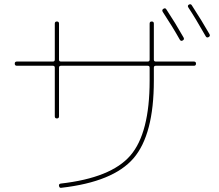

<svg xmlns="http://www.w3.org/2000/svg" viewBox="-20 -862 1040 911"><path d="M833 -674Q800 -733 752 -806Q747 -815 755 -820Q764 -826 769 -818Q812 -753 851 -684Q856 -675 847 -670Q838 -665 833 -674ZM956 -690Q906 -778 874 -826Q868 -835 876 -840Q885 -845 890 -837Q938 -763 974 -700Q979 -691 970 -686Q961 -681 956 -690ZM60 -550Q50 -550 50 -560Q50 -570 60 -570H231Q240 -570 240 -579V-750Q240 -760 250 -760Q260 -760 260 -750V-579Q260 -570 269 -570H681Q690 -570 690 -579V-750Q690 -760 700 -760Q710 -760 710 -750V-579Q710 -570 719 -570H900Q910 -570 910 -560Q910 -550 900 -550H719Q710 -550 710 -541V-480Q710 -223 613.5 -111Q517 1 271 29Q262 31 260 20Q258 11 268 9Q507 -18 598.5 -124Q690 -230 690 -480V-541Q690 -550 681 -550H269Q260 -550 260 -541V-310Q260 -300 250 -300Q240 -300 240 -310V-541Q240 -550 231 -550Z"/></svg>

Font: Rounded Mplus 1c Thin
Style: Regular
Weight: 250
Version: Version 1.059.20150529